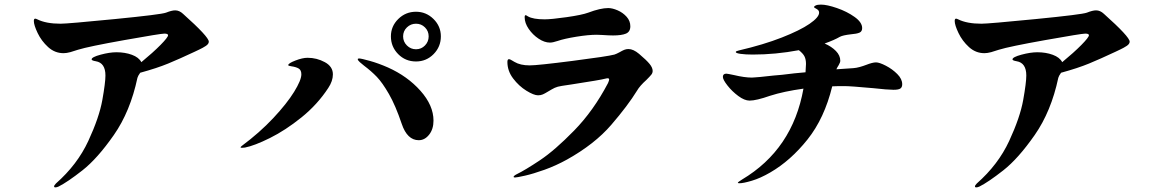

<svg xmlns="http://www.w3.org/2000/svg" viewBox="-20 -786 5040 834"><path d="M887 -605Q887 -595 874 -586.5Q861 -578 846 -571Q831 -564 825 -561Q759 -530 710.5 -510Q662 -490 589 -470Q579 -456 577 -448Q546 -302 474.5 -199.5Q403 -97 338 -46Q273 5 235 24Q227 28 220 28Q215 28 215 24Q215 19 223 11Q316 -71 363.5 -173.5Q411 -276 424.5 -351.5Q438 -427 438 -458Q438 -513 396 -520Q378 -523 378 -528Q378 -538 417 -548.5Q456 -559 486 -559Q523 -559 553 -548Q583 -537 594 -516Q645 -558 677.5 -591Q710 -624 710 -633Q710 -640 694 -640Q678 -640 521 -612Q364 -584 319 -570Q302 -564 285.5 -559.5Q269 -555 256 -555Q218 -555 189 -581.5Q160 -608 143.5 -642.5Q127 -677 127 -695Q127 -705 133 -705Q136 -705 142 -702Q180 -683 243 -683Q274 -683 477 -703Q680 -723 701 -731Q726 -741 741 -741Q759 -741 775 -726Q887 -626 887 -605Z M1678 -628Q1678 -672 1710 -703.5Q1742 -735 1787 -735Q1831 -735 1863 -703.5Q1895 -672 1895 -628Q1895 -583 1863.5 -551Q1832 -519 1787 -519Q1741 -519 1709.5 -551Q1678 -583 1678 -628ZM1842 -628Q1842 -651 1826 -667Q1810 -683 1787 -683Q1764 -683 1747.5 -667Q1731 -651 1731 -628Q1731 -605 1747.5 -588.5Q1764 -572 1787 -572Q1810 -572 1826 -588.5Q1842 -605 1842 -628ZM1031 -144Q1025 -144 1025 -146Q1025 -148 1030 -152Q1108 -210 1167 -273Q1226 -336 1257.5 -387Q1289 -438 1289 -463Q1289 -481 1278 -488Q1267 -495 1246 -498Q1232 -500 1232 -503Q1232 -511 1263 -523Q1294 -535 1316 -535Q1356 -535 1391 -516Q1426 -497 1426 -463Q1426 -434 1406 -404Q1359 -332 1289.5 -276Q1220 -220 1152.5 -186.5Q1085 -153 1044 -145Q1038 -144 1031 -144ZM1725 -248Q1698 -328 1669.5 -377.5Q1641 -427 1617 -452Q1593 -477 1561 -501L1543 -516Q1534 -524 1534 -529Q1534 -532 1540 -532Q1549 -532 1586.5 -521.5Q1624 -511 1665 -493Q1750 -455 1806.5 -391.5Q1863 -328 1863 -262Q1863 -225 1844 -201Q1825 -177 1799 -177Q1749 -177 1725 -248Z M2259 -711Q2259 -720 2263 -720Q2266 -720 2273 -715Q2295 -702 2346 -702Q2375 -702 2441.5 -711.5Q2508 -721 2535 -731Q2588 -751 2622 -751Q2640 -751 2663 -741Q2686 -731 2702 -713Q2718 -695 2718 -672Q2718 -648 2699 -640Q2680 -632 2643 -632Q2625 -632 2597 -634L2572 -635Q2536 -635 2483.5 -626.5Q2431 -618 2402 -608Q2381 -601 2369 -601Q2345 -601 2319.5 -618Q2294 -635 2276.5 -660.5Q2259 -686 2259 -711ZM2211 -18Q2211 -20 2214.5 -23Q2218 -26 2224 -29Q2261 -47 2325.5 -90Q2390 -133 2474 -219Q2558 -305 2621 -425Q2626 -437 2626 -440Q2626 -446 2620 -446Q2616 -446 2608 -444Q2591 -439 2461 -419Q2447 -417 2437.5 -415.5Q2428 -414 2421 -413Q2401 -410 2389.5 -404.5Q2378 -399 2360 -388Q2347 -380 2338 -376Q2329 -372 2317 -372Q2299 -372 2266.5 -392Q2234 -412 2209 -445Q2184 -478 2184 -517Q2184 -529 2191 -529Q2195 -529 2203 -524Q2211 -519 2215 -517Q2240 -502 2281 -502Q2315 -502 2467 -521.5Q2619 -541 2649 -549Q2658 -552 2671 -559Q2683 -566 2691.5 -569.5Q2700 -573 2710 -573Q2731 -573 2756 -552Q2788 -525 2801.5 -508.5Q2815 -492 2815 -478Q2815 -469 2809 -461.5Q2803 -454 2788 -439Q2759 -413 2747 -392Q2707 -327 2635 -243.5Q2563 -160 2443 -93Q2394 -66 2345 -48.5Q2296 -31 2260.5 -23Q2225 -15 2217 -15Q2211 -15 2211 -18Z M3899 -420Q3899 -407 3891 -401.5Q3883 -396 3861 -396Q3836 -396 3773 -403Q3674 -412 3648 -412Q3613 -412 3595 -411Q3561 -272 3487.5 -180Q3414 -88 3326 -37Q3283 -12 3246 -1Q3209 10 3192 10Q3185 10 3185 8Q3185 5 3203 -6Q3423 -137 3470 -401Q3384 -389 3325 -370Q3265 -349 3236 -349Q3214 -349 3187 -369Q3160 -389 3140 -414.5Q3120 -440 3120 -452Q3120 -466 3135 -466Q3140 -466 3168 -460Q3214 -449 3246 -449L3261 -450Q3279 -451 3308.5 -454.5Q3338 -458 3376 -461Q3405 -465 3431 -467.5Q3457 -470 3479 -472L3481 -508Q3481 -528 3474.5 -541Q3468 -554 3450 -568Q3349 -549 3250 -549Q3218 -549 3197 -552Q3176 -555 3176 -560Q3176 -564 3190 -567Q3297 -592 3376 -623Q3455 -654 3496.5 -682.5Q3538 -711 3538 -731Q3538 -738 3534 -742Q3530 -746 3523 -749.5Q3516 -753 3516 -755Q3516 -759 3523.5 -762.5Q3531 -766 3546 -766Q3572 -766 3615.5 -751Q3659 -736 3692 -712.5Q3725 -689 3725 -664Q3725 -649 3713 -644Q3701 -639 3676 -637Q3641 -633 3628 -626Q3604 -612 3562 -597Q3592 -584 3611 -564.5Q3630 -545 3630 -522Q3630 -515 3623 -503Q3617 -494 3613 -485L3687 -490Q3700 -491 3714.5 -495Q3729 -499 3742 -504Q3770 -515 3785 -515Q3800 -515 3828 -500.5Q3856 -486 3877.5 -464.5Q3899 -443 3899 -420Z M4887 -605Q4887 -595 4874 -586.5Q4861 -578 4846 -571Q4831 -564 4825 -561Q4759 -530 4710.5 -510Q4662 -490 4589 -470Q4579 -456 4577 -448Q4546 -302 4474.5 -199.5Q4403 -97 4338 -46Q4273 5 4235 24Q4227 28 4220 28Q4215 28 4215 24Q4215 19 4223 11Q4316 -71 4363.5 -173.5Q4411 -276 4424.5 -351.5Q4438 -427 4438 -458Q4438 -513 4396 -520Q4378 -523 4378 -528Q4378 -538 4417 -548.5Q4456 -559 4486 -559Q4523 -559 4553 -548Q4583 -537 4594 -516Q4645 -558 4677.5 -591Q4710 -624 4710 -633Q4710 -640 4694 -640Q4678 -640 4521 -612Q4364 -584 4319 -570Q4302 -564 4285.5 -559.5Q4269 -555 4256 -555Q4218 -555 4189 -581.5Q4160 -608 4143.5 -642.5Q4127 -677 4127 -695Q4127 -705 4133 -705Q4136 -705 4142 -702Q4180 -683 4243 -683Q4274 -683 4477 -703Q4680 -723 4701 -731Q4726 -741 4741 -741Q4759 -741 4775 -726Q4887 -626 4887 -605Z"/></svg>

Font: Shippori Antique
Style: Regular
Weight: 400
Designer: FONTDASU
Foundry: FONTDASU / Google Inc. / but / Adobe
Version: Version 2.001